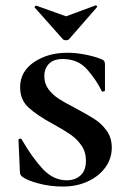

<svg xmlns="http://www.w3.org/2000/svg" viewBox="-20 -674 462 706"><path d="M258 -276Q303 -252 328.5 -235.5Q354 -219 372.5 -193Q391 -167 391 -131Q391 -91 367.5 -58.5Q344 -26 303 -7Q262 12 211 12Q165 12 121.5 0.5Q78 -11 61 -25Q53 -30 53 -46L48 -159Q48 -163 53 -164Q58 -165 60 -161Q98 -95 137 -53Q176 -11 226 -11Q256 -11 276 -29Q296 -47 296 -83Q296 -115 279.5 -139Q263 -163 239 -179.5Q215 -196 175 -218Q116 -250 85 -278.5Q54 -307 54 -353Q54 -411 105 -445.5Q156 -480 228 -480Q260 -480 295 -473Q330 -466 351 -457Q360 -454 363 -449.5Q366 -445 366 -437V-342Q366 -339 361 -337.5Q356 -336 354 -339Q335 -379 301 -418Q267 -457 211 -457Q177 -457 160 -439.5Q143 -422 143 -394Q143 -366 158.5 -345.5Q174 -325 196.5 -310.5Q219 -296 258 -276ZM107 -647Q107 -649 109.5 -651.5Q112 -654 114 -653L223 -614L331 -654H332Q335 -654 336.5 -651.5Q338 -649 336 -647L234 -530Q230 -526 223 -526Q215 -526 211 -530L108 -646Q108 -646 107.5 -646.5Q107 -647 107 -647Z"/></svg>

Font: Cormorant Unicase
Style: Bold
Weight: 700
Designer: Christian Thalmann (Catharsis Fonts)
Foundry: Catharsis Fonts
Version: Version 4.000